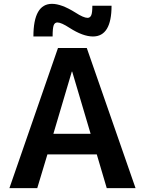

<svg xmlns="http://www.w3.org/2000/svg" viewBox="-20 -980 755 1000"><path d="M372 -915Q415 -887 436 -887Q449 -887 455 -900Q461 -913 461 -950H561Q561 -790 464 -790Q412 -790 342 -835Q299 -863 279 -863Q265 -863 259.5 -848Q254 -833 254 -790H154Q154 -960 251 -960Q300 -960 372 -915ZM29 0 282 -730H432L686 0H536L484 -176H227L174 0ZM258 -283H452L356 -607H354Z"/></svg>

Font: M PLUS 1p
Style: Bold
Weight: 700
Version: Version 1.062